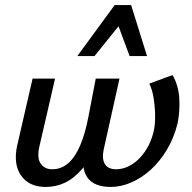

<svg xmlns="http://www.w3.org/2000/svg" viewBox="-20 -729 761 760"><path d="M161 11Q95 11 63.5 -34Q32 -79 48 -153L109 -418H198L137 -154Q125 -105 140.5 -82Q156 -59 187 -59Q222 -59 249.5 -82.5Q277 -106 297 -152.5Q317 -199 330 -267L359 -418H453L390 -135Q383 -99 395.5 -79Q408 -59 440 -59Q462 -59 484 -68.5Q506 -78 525.5 -96Q545 -114 561 -140.5Q577 -167 587 -203Q594 -230 594 -266.5Q594 -303 588.5 -338.5Q583 -374 571 -398L663 -432Q686 -392 689.5 -342Q693 -292 683 -241Q669 -184 641 -137Q613 -90 576.5 -57Q540 -24 499 -6.5Q458 11 419 11Q353 11 326.5 -25.5Q300 -62 315 -130L334 -227L378 -166Q340 -100 306 -61Q272 -22 236.5 -5.5Q201 11 161 11ZM286 -507 434 -709H499L471 -652L354 -507ZM493 -507 440 -650 434 -709H499L562 -507Z"/></svg>

Font: Ysabeau Office SemiBold
Style: Italic
Weight: 600
Italic angle: -12°
Designer: Christian Thalmann (Catharsis Fonts)
Version: Version 2.001;gftools[0.9.30]; featfreeze: tnum,lnum,ss02